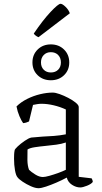

<svg xmlns="http://www.w3.org/2000/svg" viewBox="-20 -988 535 1012"><path d="M183 4Q166 4 142.5 -6.5Q119 -17 99 -30.5Q79 -44 72 -54Q64 -63 59 -90.5Q54 -118 54 -152Q54 -163 54.5 -174Q55 -185 57 -195Q57 -201 73 -216Q89 -231 110 -245.5Q131 -260 145 -263Q152 -264 169 -265Q186 -266 204 -268Q231 -269 264 -271.5Q297 -274 327 -280V-411Q297 -425 263 -433Q229 -441 199 -441Q187 -441 175.5 -439Q164 -437 154 -435L133 -348Q129 -346 121 -343Q113 -340 102 -339Q93 -351 82.5 -375.5Q72 -400 67 -427Q90 -450 123 -466.5Q156 -483 191.5 -491.5Q227 -500 258 -500Q272 -500 294.5 -492Q317 -484 340 -472Q363 -460 379 -447Q395 -434 395 -424V-56L463 -48Q464 -46 466.5 -40.5Q469 -35 469 -29Q461 -18 438.5 -9Q416 0 403 0Q381 0 359.5 -14Q338 -28 332 -52Q306 -38 277 -25.5Q248 -13 222.5 -4.5Q197 4 183 4ZM206 -55Q218 -55 241 -61.5Q264 -68 287.5 -76.5Q311 -85 327 -93V-237Q304 -229 277 -225.5Q250 -222 220 -219Q189 -216 163 -212Q137 -208 125 -200Q124 -174 124.5 -144Q125 -114 133 -93Q144 -82 165.5 -68.5Q187 -55 206 -55ZM248 -565Q206 -565 178.5 -591.5Q151 -618 151 -659Q151 -700 178.5 -727Q206 -754 248 -754Q290 -754 317.5 -727Q345 -700 345 -659Q345 -618 317.5 -591.5Q290 -565 248 -565ZM248 -606Q272 -606 286.5 -620.5Q301 -635 301 -659Q301 -683 286.5 -698Q272 -713 248 -713Q225 -713 210.5 -698Q196 -683 196 -659Q196 -635 210.5 -620.5Q225 -606 248 -606ZM183 -792Q175 -795 168 -800.5Q161 -806 158 -811Q206 -882 246.5 -925Q287 -968 299 -968Q309 -968 325.5 -952Q342 -936 348 -918Z"/></svg>

Font: Texturina 72pt Light
Style: Regular
Weight: 300
Designer: Guillermo Torres Carreño
Foundry: Omnibus-Type
Version: Version 1.002; ttfautohint (v1.8.3)